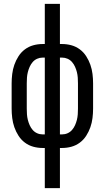

<svg xmlns="http://www.w3.org/2000/svg" viewBox="-20 -755 540 990"><path d="M211 215V8H200Q175 8 151.5 1.5Q128 -5 108.5 -19.5Q89 -34 75.5 -55Q62 -76 54 -99Q46 -122 43 -146.5Q40 -171 40 -195V-325Q40 -349 43 -373.5Q46 -398 54 -421Q62 -444 75.5 -465Q89 -486 108.5 -500.5Q128 -515 151.5 -521.5Q175 -528 200 -528H211V-735H289V-528H300Q325 -528 348.5 -521.5Q372 -515 391.5 -500.5Q411 -486 424.5 -465Q438 -444 446 -421Q454 -398 457 -373.5Q460 -349 460 -325V-195Q460 -171 457 -146.5Q454 -122 446 -99Q438 -76 424.5 -55Q411 -34 391.5 -19.5Q372 -5 348.5 1.5Q325 8 300 8H289V215ZM200 -62H211V-458H200Q185 -458 171.5 -452Q158 -446 148.5 -435Q139 -424 133 -410.5Q127 -397 123.5 -383Q120 -369 119 -354.5Q118 -340 118 -325V-195Q118 -180 119 -165.5Q120 -151 123.5 -137Q127 -123 133 -109.5Q139 -96 148.5 -85Q158 -74 171.5 -68Q185 -62 200 -62ZM289 -62H300Q315 -62 328.5 -68Q342 -74 351.5 -85Q361 -96 367 -109.5Q373 -123 376.5 -137Q380 -151 381 -165.5Q382 -180 382 -195V-325Q382 -340 381 -354.5Q380 -369 376.5 -383Q373 -397 367 -410.5Q361 -424 351.5 -435Q342 -446 328.5 -452Q315 -458 300 -458H289Z"/></svg>

Font: Iosevka MaddieWtf
Style: Regular
Weight: 400
Monospace: yes
Designer: Belleve Invis
Foundry: Belleve Invis
Version: Version 31.3.0; ttfautohint (v1.8.3)